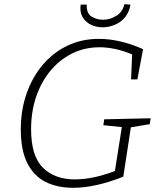

<svg xmlns="http://www.w3.org/2000/svg" viewBox="-20 -887 769 914"><path d="M328 7Q253 7 197 -21Q141 -49 110 -110.5Q79 -172 79 -271Q79 -363 106.5 -441.5Q134 -520 183.5 -578.5Q233 -637 301 -669.5Q369 -702 451 -702Q550 -702 661 -653L634 -509H604L609 -628Q569 -645 529.5 -653.5Q490 -662 454 -662Q383 -662 323.5 -632.5Q264 -603 220 -550Q176 -497 152 -426Q128 -355 128 -272Q128 -144 184.5 -88.5Q241 -33 336 -33Q379 -33 427 -43Q475 -53 527 -73L560 -282L472 -291L476 -319L697 -324L693 -296L603 -281L567 -46Q434 7 328 7ZM468 -757Q438 -757 412.5 -769.5Q387 -782 373 -806Q359 -830 364 -865H393Q391 -824 415.5 -808.5Q440 -793 471 -793Q503 -793 533.5 -811.5Q564 -830 572 -867L601 -865Q595 -828 574.5 -804Q554 -780 525.5 -768.5Q497 -757 468 -757Z"/></svg>

Font: Bitter Light
Style: Italic
Weight: 300
Italic angle: -9°
Designer: Sol Matas, and Bitter project Authors
Foundry: Sol Matas
Version: Version 2.001